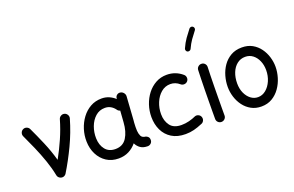

<svg xmlns="http://www.w3.org/2000/svg" viewBox="-107 -1296 2709 1767"><g transform="rotate(-20 1247.0 -413.0)"><path d="M70.8 -516.1Q87.9 -524.4 106.2 -517.6Q124.5 -510.7 132.3 -493.7Q168.5 -417.5 207.3 -326.4Q246.1 -235.4 272 -142.1Q316.4 -222.2 354.7 -309.1Q393.1 -396 419.4 -487.3Q424.8 -505.4 441.7 -514.6Q458.5 -523.9 476.6 -518.6Q494.6 -513.2 503.9 -496.3Q513.2 -479.5 507.8 -461.4Q471.2 -335 415.3 -217.5Q359.4 -100.1 296.9 2Q288.1 16.6 270 22.5Q250.5 27.3 233.2 16.8Q215.8 6.3 211.9 -13.2Q197.3 -87.9 170.4 -164.8Q143.6 -241.7 111.3 -315.7Q79.1 -389.6 48.3 -454.6Q40.5 -471.7 47.1 -490Q53.7 -508.3 70.8 -516.1Z M1094.2 23.9Q1051.8 23.9 1024.4 5.1Q997.1 -13.7 981.9 -45.4Q950.2 -6.3 906 16.1Q861.8 38.6 806.2 38.6Q738.3 38.6 688 5.6Q637.7 -27.3 609.4 -83.3Q581.1 -139.2 579.6 -208.5Q578.1 -269.5 596.4 -327.6Q614.7 -385.7 649.7 -432.6Q684.6 -479.5 733.6 -507.1Q782.7 -534.7 843.3 -534.7Q882.3 -534.7 915 -520.8Q947.8 -506.8 975.6 -481.4L976.1 -487.8Q977.1 -506.3 991.5 -518.1Q1005.9 -529.8 1024.4 -527.3Q1043.5 -524.9 1056.4 -509.5Q1069.3 -494.1 1068.4 -475.6L1053.2 -247.1Q1052.2 -233.9 1050.8 -221.2Q1049.3 -201.7 1049.1 -180.2Q1048.8 -158.7 1049.8 -143.6Q1051.8 -113.8 1062.5 -91.6Q1073.2 -69.3 1107.4 -65.9Q1119.1 -62.5 1129.6 -52.2Q1140.1 -42 1140.1 -22Q1140.6 -2.9 1127 10.5Q1113.3 23.9 1094.2 23.9ZM807.1 -53.2Q881.3 -53.2 918 -111.3Q954.6 -169.4 960.4 -259.8L968.3 -371.1Q949.2 -376 939.9 -391.6Q923.3 -414.6 898.9 -428.7Q874.5 -442.9 842.8 -442.9Q788.6 -442.9 749.8 -408.2Q710.9 -373.5 690.9 -319.6Q670.9 -265.6 672.4 -207Q674.3 -139.2 709 -96.2Q743.7 -53.2 807.1 -53.2Z M1638.2 -413.1Q1626 -398.9 1606.7 -397.5Q1587.4 -396 1573.2 -408.2Q1533.2 -442.9 1483.9 -442.9Q1432.1 -442.9 1392.8 -409.4Q1353.5 -376 1331.8 -323.2Q1310.1 -270.5 1310.1 -211.4Q1310.1 -145 1344.2 -99.1Q1378.4 -53.2 1454.6 -53.2Q1492.2 -53.2 1529.1 -62.5Q1565.9 -71.8 1597.2 -86.4Q1615.2 -92.3 1632.3 -83.5Q1649.4 -74.7 1654.8 -56.2Q1660.2 -38.1 1651.4 -21.2Q1642.6 -4.4 1624.5 1Q1583.5 18.6 1544.4 28.6Q1505.4 38.6 1461.9 38.6Q1381.3 38.6 1326.9 4.6Q1272.5 -29.3 1244.9 -87.2Q1217.3 -145 1217.3 -216.8Q1217.3 -277.3 1236.3 -334.2Q1255.4 -391.1 1290.3 -436.3Q1325.2 -481.4 1373.8 -508.1Q1422.4 -534.7 1481.4 -534.7Q1525.9 -534.7 1564 -520Q1602.1 -505.4 1633.3 -478Q1647.5 -465.8 1648.9 -446.5Q1650.4 -427.2 1638.2 -413.1Z M1818.4 -520Q1837.4 -519.5 1850.1 -505.4Q1862.8 -491.2 1861.8 -472.2Q1860.4 -438.5 1859.1 -390.1Q1857.9 -341.8 1857.2 -286.9Q1856.4 -231.9 1856 -177.7Q1855.5 -123.5 1855.2 -77.1Q1855 -30.8 1855 0Q1855 19 1841.3 32.5Q1827.6 45.9 1808.6 45.9Q1789.6 45.9 1776.1 32.5Q1762.7 19 1762.7 0Q1762.7 -30.8 1762.9 -77.4Q1763.2 -124 1763.7 -178.5Q1764.2 -232.9 1765.1 -288.1Q1766.1 -343.3 1767.3 -392.3Q1768.6 -441.4 1770 -476.6Q1771 -495.6 1785.2 -508.3Q1799.3 -521 1818.4 -520ZM1861.8 -866.7Q1870.1 -860.4 1871.6 -849.4Q1873 -838.4 1866.2 -830.1Q1838.9 -795.9 1815.2 -762Q1791.5 -728 1771 -683.1Q1767.1 -673.8 1756.6 -669.9Q1746.1 -666 1736.3 -669.9Q1727.1 -673.8 1723.1 -684.6Q1719.2 -695.3 1723.6 -704.6Q1745.6 -753.9 1771.7 -791Q1797.9 -828.1 1825.2 -862.3Q1832 -870.6 1843 -872.1Q1854 -873.5 1861.8 -866.7Z M2217.3 -534.7Q2275.9 -534.7 2319.3 -510.3Q2362.8 -485.8 2391.8 -445.8Q2420.9 -405.8 2435.3 -357.9Q2449.7 -310.1 2449.7 -262.7Q2449.7 -210.9 2433.8 -157.7Q2418 -104.5 2386.7 -60.1Q2355.5 -15.6 2309.8 11.5Q2264.2 38.6 2204.1 38.6Q2148.9 38.6 2105.7 14.9Q2062.5 -8.8 2032.7 -48.6Q2002.9 -88.4 1987.5 -137.5Q1972.2 -186.5 1972.2 -237.3Q1972.2 -289.6 1987.1 -342Q2002 -394.5 2032.2 -438Q2062.5 -481.4 2108.6 -508.1Q2154.8 -534.7 2217.3 -534.7ZM2217.3 -442.9Q2170.9 -442.9 2136.5 -415.5Q2102.1 -388.2 2083.5 -341.6Q2064.9 -294.9 2064.9 -237.3Q2064.9 -184.1 2083.7 -142.6Q2102.5 -101.1 2134 -77.1Q2165.5 -53.2 2204.1 -53.2Q2246.6 -53.2 2281.5 -82Q2316.4 -110.8 2337.2 -158.7Q2357.9 -206.5 2357.9 -262.7Q2357.9 -312 2340.3 -353Q2322.8 -394 2291 -418.5Q2259.3 -442.9 2217.3 -442.9Z"/></g></svg>

Font: Mikhak Medium
Style: Regular
Weight: 500
Designer: Amin Abedi
Version: Version 3.3